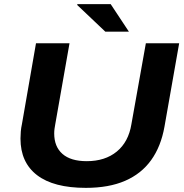

<svg xmlns="http://www.w3.org/2000/svg" viewBox="-20 -896 891 928"><path d="M395 12Q239 12 159 -49.5Q79 -111 79 -226Q79 -242 80.5 -260Q82 -278 86 -296L154 -687H316L247 -295Q245 -285 243.5 -273.5Q242 -262 242 -251Q242 -187 282 -152Q322 -117 399 -117Q488 -117 544.5 -163.5Q601 -210 615 -295L685 -687H846L775 -284Q758 -188 710.5 -122Q663 -56 584.5 -22Q506 12 395 12ZM489 -743 353 -872 354 -876H515L603 -743Z"/></svg>

Font: Archivo SemiExpanded
Style: Bold Italic
Weight: 700
Width: 6
Italic angle: -10°
Designer: Hector Gatti
Foundry: Omnibus-Type
Version: Version 2.001